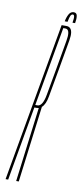

<svg xmlns="http://www.w3.org/2000/svg" viewBox="-120 -770 347 803"><g transform="rotate(10 53.5 -368.5)"><path d="M-34 0 85 -675H105Q114.5 -675 120 -670.5Q135 -659 128 -618.5Q118 -562 106.5 -495Q94.5 -428 84.5 -372Q78.5 -337.5 63 -324L22 0H11L51 -317Q46.5 -316 41.5 -316H32.5L-23 0ZM34.5 -327H43.5Q65.5 -327 74.5 -377.5Q83.5 -428 95.5 -495Q107 -562 116 -613Q123.5 -654 110.5 -662Q107 -664 103 -664H94ZM126 -737Q138.5 -737 140.5 -724.2Q142.5 -711.5 139 -693H128Q131.5 -713 130 -720Q128.5 -727 124 -727Q118 -727 114.2 -719.8Q110.5 -712.5 107 -693H95Q98.5 -711.5 105.8 -724.2Q113 -737 126 -737Z"/></g></svg>

Font: Anybody UltraCondensed Thin
Style: Italic
Weight: 100
Width: 1
Italic angle: -10°
Designer: Tyler Finck
Foundry: Etcetera Type Company
Version: Version 1.010; ttfautohint (v1.8.3) -l 8 -r 50 -G 200 -x 14 